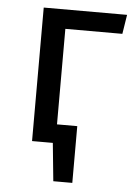

<svg xmlns="http://www.w3.org/2000/svg" viewBox="-50 -566 527 755"><g transform="rotate(5 213.0 -188.5)"><path d="M264 150H189L174 0H92V-527H421L409 -451H184V-74H264Z"/></g></svg>

Font: Trujillo
Style: Regular
Weight: 400
Designer: Fira Sans original fonts by bBox Type GmbH, Carrois Corporate GbR, & Edenspiekermann AG / Changes by Cristiano Sobral
Foundry: Fira Sans original fonts by bBox Type GmbH, Carrois Corporate GbR, & Edenspiekermann AG / Changes by Cristiano Sobral
Version: Version 4.301;October 17, 2021;FontCreator 14.0.0.2814 64-bi